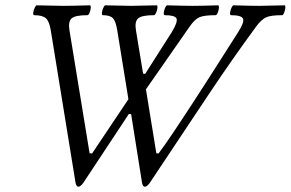

<svg xmlns="http://www.w3.org/2000/svg" viewBox="-20 -688 1093 722"><path d="M264.2 0 170.9 -574.2Q165.5 -607.4 152.8 -619.1Q140.1 -630.9 107.9 -630.9Q104 -632.3 105 -640.6Q106 -648.9 110.4 -658.4Q114.7 -668 118.2 -668Q190.4 -666 217.8 -666Q246.6 -666 318.8 -668Q321.8 -666.5 321.3 -658.2Q320.8 -649.9 316.9 -640.4Q313 -630.9 309.1 -630.9Q263.2 -630.9 249.5 -619.1Q235.8 -607.4 241.2 -574.2L316.9 -111.8L326.2 -110.8L462.9 -314.9L420.9 -574.2Q415.5 -607.9 404.8 -619.4Q394 -630.9 366.2 -630.9Q362.3 -632.3 363.3 -640.6Q364.3 -648.9 368.4 -658.4Q372.6 -668 376 -668Q446.3 -666 473.1 -666Q499.5 -666 569.8 -668Q572.8 -666.5 572 -658.2Q571.3 -649.9 567.1 -640.4Q563 -630.9 559.1 -630.9Q513.2 -630.9 499.5 -618.9Q485.8 -606.9 491.2 -574.2L518.1 -411.1L525.9 -410.2L627 -568.8Q649.4 -606.4 643.6 -618.7Q637.7 -630.9 599.1 -630.9Q595.2 -632.3 595.9 -640.6Q596.7 -648.9 600.8 -658.4Q605 -668 608.9 -668Q677.2 -666 705.1 -666Q732.4 -666 800.8 -668Q803.7 -666.5 803.2 -658.2Q802.7 -649.9 798.8 -640.4Q794.9 -630.9 791 -630.9Q748 -630.9 730.2 -623.3Q712.4 -615.7 693.8 -588.9L528.8 -352.1L567.9 -111.8L576.2 -110.8Q587.4 -126 599.9 -143.6Q612.3 -161.1 627.9 -184.3Q643.6 -207.5 656 -226.3Q668.5 -245.1 689.2 -276.9Q710 -308.6 722.2 -327.4Q734.4 -346.2 759.3 -385Q784.2 -423.8 795.7 -441.9Q807.1 -460 836.2 -505.4Q865.2 -550.8 876 -567.9Q899.4 -604.5 893.8 -617.7Q888.2 -630.9 848.1 -630.9Q844.2 -632.3 845.2 -640.6Q846.2 -648.9 850.3 -658.4Q854.5 -668 857.9 -668Q924.3 -666 955.1 -666Q974.6 -666 1050.8 -668Q1053.7 -666.5 1053 -658.2Q1052.2 -649.9 1048.6 -640.4Q1044.9 -630.9 1041 -630.9Q999 -630.9 981.2 -623Q963.4 -615.2 943.8 -588.9Q854 -466.8 766.1 -335L543 0Q532.2 14.2 524.9 14.2Q517.1 14.2 514.2 0L473.1 -258.8L464.8 -259.8L293 0Q282.2 14.2 274.9 14.2Q267.6 14.2 264.2 0Z"/></svg>

Font: Junicode SmCond
Style: Italic
Weight: 400
Width: 4
Italic angle: -11°
Designer: Peter S. Baker
Version: Version 2.206